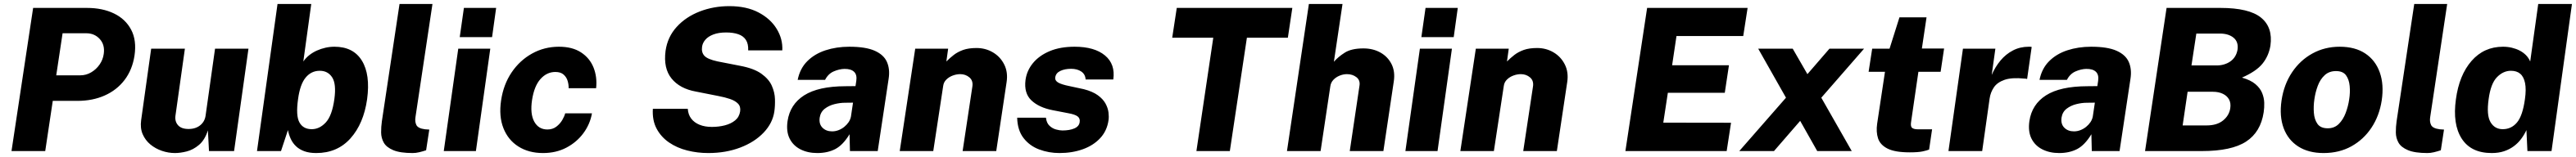

<svg xmlns="http://www.w3.org/2000/svg" viewBox="-20 -763 12985 793"><path d="M38 0 147 -723H418.5Q496.5 -723 554.5 -695Q612.5 -667 641 -613.2Q669.5 -559.5 658 -482Q647 -410.5 608 -359.2Q569 -308 508 -280.8Q447 -253.5 370 -253.5H246L208 0ZM263.5 -382.5H384.5Q414 -382.5 439.5 -397.5Q465 -412.5 482 -437Q499 -461.5 503 -491Q509.5 -536.5 483 -565.8Q456.5 -595 415 -595H295.5Z M862 10Q829 10 796.5 -1Q764 -12 738.2 -33.2Q712.5 -54.5 699.2 -85.2Q686 -116 691.5 -156L742 -517H912L864.5 -179Q860.5 -150 877.2 -130.8Q894 -111.5 930.5 -111.5Q966 -111.5 989.2 -130.2Q1012.5 -149 1016.5 -180L1064 -517H1232.5L1160 0H1033.5L1028 -104.5Q1012.5 -56 983.2 -31.2Q954 -6.5 921.5 1.8Q889 10 862 10Z M1574 10Q1539.5 10 1514.5 1Q1489.5 -8 1472.8 -23.8Q1456 -39.5 1446 -60.8Q1436 -82 1431.5 -106L1396.5 0H1275.5L1379 -743H1549L1509 -452.5Q1522 -471 1539.5 -484.8Q1557 -498.5 1577.8 -507.8Q1598.5 -517 1620.8 -522Q1643 -527 1666 -527Q1761 -527 1804.2 -456.8Q1847.5 -386.5 1830.5 -261.5Q1813 -138.5 1746.8 -64.2Q1680.5 10 1574 10ZM1551.5 -110.5Q1591 -110.5 1622.5 -144.8Q1654 -179 1665.5 -262.5Q1676 -339 1654.5 -372.2Q1633 -405.5 1592 -405.5Q1549 -405.5 1520.8 -371.2Q1492.5 -337 1482.5 -262.5Q1470.5 -178.5 1489.5 -144.5Q1508.5 -110.5 1551.5 -110.5Z M2060.5 10Q1997 10 1962.5 -4.5Q1928 -19 1914.8 -42.2Q1901.5 -65.5 1901.2 -94Q1901 -122.5 1905 -150.5L1994 -743H2160L2074.5 -172.5Q2070.5 -149 2078.8 -131.8Q2087 -114.5 2122.5 -110L2144 -108.5L2128 -4Q2111.5 1.5 2093.8 5.8Q2076 10 2060.5 10Z M2217 0 2290 -517H2451.5L2379 0ZM2297.5 -575.5 2318.5 -723H2481L2460.5 -575.5Z M2717 10Q2645.5 10 2593.5 -22.8Q2541.5 -55.5 2517.8 -115.5Q2494 -175.5 2506 -256Q2518 -336.5 2559 -397.2Q2600 -458 2662 -492.5Q2724 -527 2797.5 -527Q2865.5 -527 2909.2 -498.2Q2953 -469.5 2972 -421.8Q2991 -374 2985 -317.5H2846.5Q2847 -335 2841.5 -354Q2836 -373 2821.2 -386.2Q2806.5 -399.5 2779.5 -399.5Q2736.5 -399.5 2704.8 -364.2Q2673 -329 2662 -258Q2651.5 -188 2673.2 -148.5Q2695 -109 2739.5 -109Q2766 -109 2784.8 -123.5Q2803.5 -138 2814.5 -157Q2825.5 -176 2829 -190.5H2964Q2954.5 -136 2921 -90.5Q2887.5 -45 2835.5 -17.5Q2783.5 10 2717 10Z M3550 10Q3495.5 10 3444 -3Q3392.5 -16 3352.5 -43.5Q3312.5 -71 3290 -113Q3267.5 -155 3271 -213.5H3447Q3449 -184 3464.5 -163.8Q3480 -143.5 3506.5 -132.8Q3533 -122 3568.5 -122Q3603.5 -122 3634.2 -130Q3665 -138 3685.8 -155Q3706.5 -172 3711 -200.5Q3714.5 -225 3700 -239.8Q3685.5 -254.5 3659.5 -263.2Q3633.5 -272 3601.5 -278L3488 -300.5Q3407 -315 3365.2 -366.5Q3323.5 -418 3335 -506Q3345 -576.5 3391.2 -627.2Q3437.5 -678 3507.2 -705Q3577 -732 3656.5 -732Q3743 -732 3803.5 -700.2Q3864 -668.5 3895.2 -617.2Q3926.5 -566 3923.5 -508.5H3751.5Q3753 -541.5 3740 -561.5Q3727 -581.5 3701.5 -590.2Q3676 -599 3640.5 -599Q3602.5 -599 3576.2 -589Q3550 -579 3535.8 -562.5Q3521.5 -546 3519 -526.5Q3515 -498.5 3530.8 -481.2Q3546.5 -464 3596.5 -453L3709 -431Q3779.5 -418 3817.5 -391Q3855.5 -364 3870.5 -330.2Q3885.5 -296.5 3886.5 -262.5Q3887.5 -228.5 3883.5 -200.5Q3875 -141 3829.2 -93Q3783.5 -45 3711 -17.5Q3638.5 10 3550 10Z M4100 10Q4051.5 10 4014.8 -8.8Q3978 -27.5 3960.2 -63.5Q3942.5 -99.5 3950 -151.5Q3962.5 -236 4033.8 -281.5Q4105 -327 4241.5 -327.5L4292.5 -328L4296.5 -354.5Q4301 -385.5 4285.2 -400.5Q4269.5 -415.5 4236.5 -415Q4211 -414.5 4183 -402.5Q4155 -390.5 4139 -359.5H4001Q4012.5 -417 4049.5 -454Q4086.5 -491 4141.5 -509Q4196.5 -527 4261 -527Q4344 -527 4389.8 -506.5Q4435.5 -486 4451.2 -449.5Q4467 -413 4459.5 -365L4404.5 0H4264.5L4262.5 -85Q4229.5 -30.5 4190.8 -10.2Q4152 10 4100 10ZM4174.5 -99.5Q4191 -99.5 4206.8 -105.5Q4222.5 -111.5 4235.8 -122.2Q4249 -133 4257.8 -146Q4266.5 -159 4269.5 -174L4280 -244.5L4239.5 -244Q4214.5 -244 4186.5 -237Q4158.5 -230 4137.5 -213.8Q4116.5 -197.5 4112 -169Q4107.5 -136.5 4126 -118Q4144.5 -99.5 4174.5 -99.5Z M4515.5 0 4593.5 -517H4759.5L4750.5 -452.5Q4768.5 -470.5 4788.2 -485.8Q4808 -501 4835.2 -510.8Q4862.5 -520.5 4902.5 -520.5Q4948 -520.5 4985.2 -498.5Q5022.5 -476.5 5042.2 -437.2Q5062 -398 5054 -347L5002 0H4832.5L4881.5 -325Q4886.5 -355 4867 -371.8Q4847.5 -388.5 4820.5 -388.5Q4802 -388.5 4783 -381.5Q4764 -374.5 4750.5 -361.2Q4737 -348 4734.5 -329L4684.5 0Z M5320.5 10Q5267 10 5218.8 -8Q5170.5 -26 5139.8 -65.5Q5109 -105 5107.5 -168.5H5252.5Q5255.5 -142 5270.2 -128Q5285 -114 5303.5 -109Q5322 -104 5335.5 -104Q5372 -104 5396 -114.5Q5420 -125 5422.5 -146.5Q5425.5 -164.5 5412.5 -174.8Q5399.5 -185 5366 -191L5286 -206.5Q5217 -220 5179 -256.2Q5141 -292.5 5149.5 -359Q5156 -406.5 5187.2 -444.5Q5218.5 -482.5 5271.5 -504.8Q5324.5 -527 5397 -527Q5497 -527 5550 -483Q5603 -439 5592 -361.5H5452.5Q5451 -388 5430.5 -401.8Q5410 -415.5 5379.5 -415.5Q5347.5 -415.5 5325 -404.8Q5302.5 -394 5299.5 -372.5Q5297 -356 5314.2 -346Q5331.5 -336 5371.5 -328L5443.5 -312.5Q5488 -301 5514.2 -281.8Q5540.5 -262.5 5552.8 -240Q5565 -217.5 5567.8 -195.2Q5570.5 -173 5568 -156Q5560.5 -102.5 5526.2 -65.5Q5492 -28.5 5438.5 -9.2Q5385 10 5320.5 10Z M6011 0 6096 -572.5H5889L5912 -723H6494.5L6472 -572.5H6265.5L6179.5 0Z M6467.5 0 6578 -743H6747.5L6704 -451Q6725 -475.5 6758.8 -497Q6792.5 -518.5 6853 -518.5Q6901 -518.5 6938.2 -497.8Q6975.5 -477 6994.5 -439.5Q7013.5 -402 7006 -352L6953.5 0H6784L6833 -330Q6837.5 -357.5 6817.8 -373Q6798 -388.5 6770 -388.5Q6751.5 -388.5 6733 -381Q6714.5 -373.5 6701.5 -359.8Q6688.5 -346 6686 -327L6637 0Z M7064.5 0 7137.5 -517H7299L7226.5 0ZM7145 -575.5 7166 -723H7328.5L7308 -575.5Z M7341.5 0 7419.5 -517H7585.5L7576.5 -452.5Q7594.5 -470.5 7614.2 -485.8Q7634 -501 7661.2 -510.8Q7688.5 -520.5 7728.5 -520.5Q7774 -520.5 7811.2 -498.5Q7848.5 -476.5 7868.2 -437.2Q7888 -398 7880 -347L7828 0H7658.5L7707.5 -325Q7712.5 -355 7693 -371.8Q7673.5 -388.5 7646.5 -388.5Q7628 -388.5 7609 -381.5Q7590 -374.5 7576.5 -361.2Q7563 -348 7560.5 -329L7510.5 0Z M8173.5 0 8283 -723H8789.5L8767.5 -581H8431L8409 -433.5H8695.5L8674.5 -294.5H8387.5L8364.5 -143.5L8706 -143L8684 0Z M8747.5 0 8983 -269.5 8843 -517H9017L9091 -388.5L9202 -517H9376.5L9161 -269.5L9314.5 0H9140.5L9054.5 -152.5L8922.5 0Z M9607 6.5Q9533 6.5 9495.5 -12.2Q9458 -31 9447.2 -63.8Q9436.5 -96.5 9442.5 -138L9482 -400.5H9399.5L9417.5 -517H9505L9555 -675.5H9691.5L9668 -518H9780L9762.5 -400.5H9650.5L9613.5 -146.5Q9610 -123.5 9619.2 -116.8Q9628.5 -110 9646 -110H9719.5L9704.5 -7.5Q9693.5 -3 9671.2 1.8Q9649 6.5 9607 6.5Z M9802 0 9875 -517H10038.5L10020 -384.5Q10037.5 -425 10064.2 -457.2Q10091 -489.5 10127 -508.2Q10163 -527 10207 -527Q10212.5 -527 10216.2 -526.8Q10220 -526.5 10221.5 -525.5L10198.5 -364Q10196 -365 10192.5 -365.5Q10189 -366 10185.5 -366Q10121.5 -372.5 10084.8 -359.8Q10048 -347 10031 -321.8Q10014 -296.5 10009.5 -265.5L9972 0Z M10360 10Q10311.5 10 10274.8 -8.8Q10238 -27.5 10220.2 -63.5Q10202.5 -99.5 10210 -151.5Q10222.5 -236 10293.8 -281.5Q10365 -327 10501.5 -327.5L10552.5 -328L10556.5 -354.5Q10561 -385.5 10545.2 -400.5Q10529.5 -415.5 10496.5 -415Q10471 -414.5 10443 -402.5Q10415 -390.5 10399 -359.5H10261Q10272.5 -417 10309.5 -454Q10346.5 -491 10401.5 -509Q10456.5 -527 10521 -527Q10604 -527 10649.8 -506.5Q10695.5 -486 10711.2 -449.5Q10727 -413 10719.5 -365L10664.5 0H10524.5L10522.5 -85Q10489.5 -30.5 10450.8 -10.2Q10412 10 10360 10ZM10434.5 -99.5Q10451 -99.5 10466.8 -105.5Q10482.5 -111.5 10495.8 -122.2Q10509 -133 10517.8 -146Q10526.5 -159 10529.5 -174L10540 -244.5L10499.5 -244Q10474.5 -244 10446.5 -237Q10418.5 -230 10397.5 -213.8Q10376.5 -197.5 10372 -169Q10367.5 -136.5 10386 -118Q10404.5 -99.5 10434.5 -99.5Z M10793 0 10901.5 -723H11173Q11317.5 -723 11377.8 -673.8Q11438 -624.5 11425 -532.5Q11416.5 -480.5 11385 -441.5Q11353.5 -402.5 11281.5 -371Q11325.5 -358.5 11349.5 -338Q11373.5 -317.5 11383.2 -293.2Q11393 -269 11393.8 -244Q11394.5 -219 11391 -196Q11376 -96 11302.5 -48Q11229 0 11079 0ZM10982.5 -129.5H11103.5Q11155.5 -129.5 11186.2 -154.5Q11217 -179.5 11222.5 -216Q11226.5 -242 11216.5 -260.5Q11206.5 -279 11185.2 -289.2Q11164 -299.5 11135 -299.5H11007.5ZM11027 -432.5H11155Q11174 -432.5 11191.5 -437.8Q11209 -443 11223 -452.8Q11237 -462.5 11246.2 -477.2Q11255.5 -492 11259 -511Q11265 -551 11239.5 -572.2Q11214 -593.5 11170 -593.5H11051.5Z M11693 10Q11617 10 11565.2 -23.2Q11513.5 -56.5 11491.5 -116.2Q11469.5 -176 11481 -255.5Q11493 -336.5 11534 -397.8Q11575 -459 11637 -493Q11699 -527 11774 -527Q11852 -527 11903.2 -492.8Q11954.5 -458.5 11976.2 -397.2Q11998 -336 11986 -255.5Q11974 -178 11934.5 -118.2Q11895 -58.5 11833.5 -24.2Q11772 10 11693 10ZM11714 -115Q11747.5 -115 11769.5 -136.8Q11791.5 -158.5 11804.2 -192.2Q11817 -226 11822 -261Q11827.5 -295.5 11824.5 -328.5Q11821.5 -361.5 11806 -382.8Q11790.5 -404 11755.5 -404Q11721 -404 11698.5 -383.2Q11676 -362.5 11663.8 -329.8Q11651.5 -297 11646.5 -261Q11641.5 -227 11644 -193.2Q11646.5 -159.5 11662.2 -137.2Q11678 -115 11714 -115Z M12216.5 10Q12153 10 12118.5 -4.5Q12084 -19 12070.8 -42.2Q12057.5 -65.5 12057.2 -94Q12057 -122.5 12061 -150.5L12150 -743H12316L12230.5 -172.5Q12226.5 -149 12234.8 -131.8Q12243 -114.5 12278.5 -110L12300 -108.5L12284 -4Q12267.5 1.5 12249.8 5.8Q12232 10 12216.5 10Z M12540.5 10Q12436 10 12389.2 -63Q12342.5 -136 12360 -261.5Q12376.5 -384 12439 -455.5Q12501.5 -527 12597.5 -527Q12620.5 -527 12641.8 -522Q12663 -517 12681 -507.8Q12699 -498.5 12712.8 -484.8Q12726.5 -471 12734.5 -452.5L12775 -743H12945L12842 0H12720.5L12715.5 -106Q12704.5 -82 12688.5 -60.8Q12672.5 -39.5 12651 -23.8Q12629.5 -8 12602.2 1Q12575 10 12540.5 10ZM12596 -110.5Q12639.5 -110.5 12668 -144.5Q12696.5 -178.5 12708 -262.5Q12715 -312 12708.5 -343.8Q12702 -375.5 12684.2 -390.5Q12666.5 -405.5 12637.5 -405.5Q12598.5 -405.5 12567 -373.2Q12535.5 -341 12525 -262.5Q12513.5 -181.5 12534.5 -146Q12555.5 -110.5 12596 -110.5Z"/></svg>

Font: Public Sans Thin ExtraBold
Style: Italic
Weight: 800
Italic angle: -8°
Version: Version 2.001